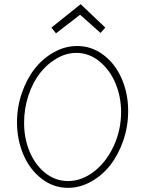

<svg xmlns="http://www.w3.org/2000/svg" viewBox="-20 -904 690 926"><path d="M250 -743.2 366.2 -833 464.8 -745.1 487.8 -771 369.1 -883.8 228 -771ZM308.1 2Q365.2 2 418.9 -27.8Q472.7 -57.6 511.7 -107.4Q550.8 -157.2 574.5 -225.8Q598.1 -294.4 598.1 -368.2Q598.1 -453.6 566.7 -525.4Q535.2 -597.2 478.3 -639.6Q421.4 -682.1 352.1 -682.1Q294.4 -682.1 241 -652.6Q187.5 -623 148.4 -573.7Q109.4 -524.4 85.7 -456.1Q62 -387.7 62 -314Q62 -229.5 93.3 -157.2Q124.5 -85 181.4 -41.5Q238.3 2 308.1 2ZM348.1 -648.9Q410.2 -648.9 460.4 -607.4Q510.7 -565.9 537.4 -501.2Q564 -436.5 564 -363.8Q564 -275.4 527.6 -198Q491.2 -120.6 432.1 -75.7Q373 -30.8 308.1 -30.8Q248 -30.8 199.2 -69.1Q150.4 -107.4 123.3 -171.6Q96.2 -235.8 96.2 -312Q96.2 -380.9 117.2 -443.8Q138.2 -506.8 172.9 -551.3Q207.5 -595.7 253.7 -622.3Q299.8 -648.9 348.1 -648.9Z"/></svg>

Font: Comic Neue Angular Light
Style: Regular
Weight: 300
Designer: Craig Rozynski
Foundry: Craig Rozynski
Version: Version 2.003